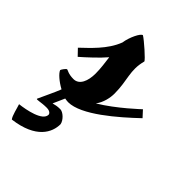

<svg xmlns="http://www.w3.org/2000/svg" viewBox="-210 -406 697 697"><g transform="rotate(45 138.5 -57.5)"><path d="M120 106C117 88 95 68 81 68C65 68 58 70 46 73L66 28C72 29 77 30 83 30C149 30 251 -59 315 -120L293 -144C293 -144 224 -78 157 -38C174 -60 180 -90 180 -111C180 -180 158 -210 174 -270C174 -276 118 -325 103 -334C93 -334 73 -293 69 -263C48 -207 -2 -164 -32 -135L-9 -111C15 -132 51 -165 73 -191C76 -167 80 -141 80 -114C80 -76 67 -43 37 -43C10 -43 0 -52 -4 -52C-8 -52 -20 -35 -20 -32C-16 -20 7 0 33 14C23 40 5 76 -6 101C-6 106 13 99 42 99C62 99 65 110 65 112C65 144 -4 157 -38 161C-33 175 -26 209 -17 219C93 205 120 148 120 106Z"/></g></svg>

Font: Yesteryear
Style: Regular
Weight: 400
Designer: Astigmatic (AOETI)
Foundry: Astigmatic (AOETI)
Version: Version 1.000